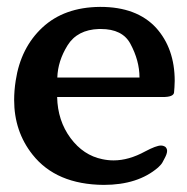

<svg xmlns="http://www.w3.org/2000/svg" viewBox="-20 -499 530 543"><path d="M24.4 -271Q38.6 -364.3 100.1 -421.4Q161.6 -478.5 262.2 -479.5H264.2Q366.2 -479.5 420.9 -420.9Q474.1 -362.3 474.1 -270Q473.6 -250 472.2 -237.3Q470.7 -224.6 440.4 -224.6H141.6Q143.1 -157.7 179.4 -108.6Q215.8 -59.6 269.5 -48.8Q285.2 -45.4 301.3 -45.4Q344.2 -45.4 390.6 -70.8Q421.9 -87.4 435.1 -87.4Q441.9 -87.4 447.8 -83.5Q452.6 -78.6 452.6 -72.3Q452.6 -64 445.3 -50.8Q439 -37.6 434.8 -33.2Q430.7 -28.8 427.2 -25.4Q370.1 23.9 273.4 23.9Q138.7 22.9 71.8 -62Q20 -127.4 20 -216.3Q20 -242.7 24.4 -271ZM142.1 -279.8H374.5Q374.5 -327.6 348.6 -375.5Q326.2 -417 265.1 -417H259.8Q198.7 -415 171.1 -370.8Q143.6 -326.7 142.1 -279.8Z"/></svg>

Font: Caudex
Style: Bold
Weight: 700
Version: Version 1.01